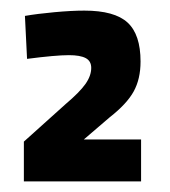

<svg xmlns="http://www.w3.org/2000/svg" viewBox="-20 -820 320 362"><path d="M25 -553 104 -624Q130 -646 141 -661.5Q152 -677 152 -692Q152 -705 141.5 -710.5Q131 -716 110 -716Q85 -716 31 -709L27 -790Q50 -794 82.5 -797Q115 -800 139 -800Q196 -800 220.5 -777.5Q245 -755 245 -704Q245 -671 232 -647.5Q219 -624 187 -599L138 -557H246V-478H25Z"/></svg>

Font: Cairo SemiBold
Style: Regular
Weight: 600
Designer: Mohamed Gaber, Accademia di Belle Arti di Urbino and others
Foundry: Kief Type Foundry, Accademia di Belle Arti di Urbino and others
Version: Version 3.011